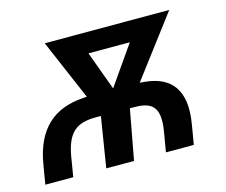

<svg xmlns="http://www.w3.org/2000/svg" viewBox="-83 -655 900 766"><g transform="rotate(-15 367.5 -272.5)"><path d="M130.7 0 144.2 -82C160.9 -179.7 202.1 -206.7 275.2 -207.4H300.4L267 0H381.7L420.1 -207.4L442.5 -207C514.2 -206.3 543.3 -177.6 527.3 -82L513.5 0H628.6L642.4 -82C665.8 -219.8 611.5 -284.4 502.5 -294L484.4 -295.5L673.3 -545.5H159.1L266 -296.2L247.2 -294.7C130 -286.6 52.6 -221.9 29.1 -82L15.3 0ZM317.1 -461.6H487.9L376.1 -301.1Z"/></g></svg>

Font: Margiela Sans Medium
Style: Italic
Weight: 500
Italic angle: -9.39999°
Designer: Stefan Endress, Andreas Faust
Version: Version 1.100;FEAKit 1.0